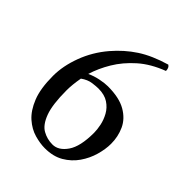

<svg xmlns="http://www.w3.org/2000/svg" viewBox="-182 -707 814 814"><g transform="rotate(45 225.0 -300.5)"><path d="M136 -343Q159 -354 186 -359.5Q213 -365 232 -365Q300 -365 340 -342Q380 -319 397 -282Q414 -245 414 -202Q414 -170 403.5 -133Q393 -96 370.5 -63.5Q348 -31 313 -10.5Q278 10 228 10Q200 10 166.5 0.5Q133 -9 103.5 -35Q74 -61 55 -108.5Q36 -156 36 -232Q36 -291 60 -355.5Q84 -420 130 -474Q172 -523 222.5 -556Q273 -589 348 -611Q360 -604 360 -585Q294 -560 249.5 -520.5Q205 -481 177.5 -435Q150 -389 136 -343ZM128 -307Q124 -285 122 -265.5Q120 -246 120 -229Q120 -144 136.5 -99.5Q153 -55 180.5 -39.5Q208 -24 240 -24Q276 -24 303 -63Q330 -102 330 -184Q330 -203 325 -227.5Q320 -252 307 -275.5Q294 -299 270.5 -314.5Q247 -330 210 -330Q198 -330 175 -327Q152 -324 128 -307Z"/></g></svg>

Font: Ponomar
Style: Regular
Weight: 400
Version: Version 1.301; ttfautohint (v1.8.4.7-5d5b)